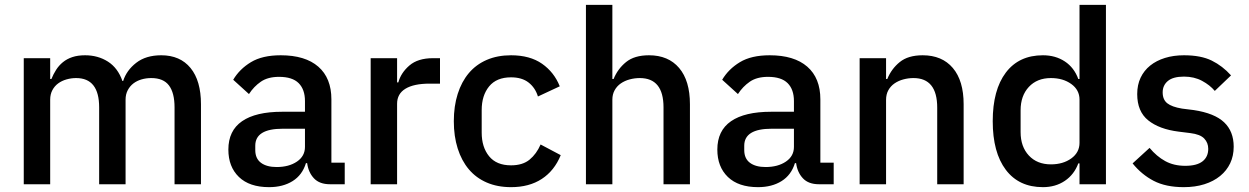

<svg xmlns="http://www.w3.org/2000/svg" viewBox="-20 -760 5154 792"><path d="M78 0V-520H187V-434H192Q200 -454 211.5 -472Q223 -490 239.5 -503.5Q256 -517 278.5 -524.5Q301 -532 331 -532Q384 -532 425 -506Q466 -480 485 -426H488Q502 -470 542 -501Q582 -532 645 -532Q723 -532 766 -479.5Q809 -427 809 -330V0H700V-317Q700 -377 677 -407.5Q654 -438 604 -438Q583 -438 564 -432.5Q545 -427 530.5 -416Q516 -405 507 -388Q498 -371 498 -349V0H389V-317Q389 -438 294 -438Q274 -438 254.5 -432.5Q235 -427 220 -416Q205 -405 196 -388Q187 -371 187 -349V0Z M1341 0Q1298 0 1275 -24.5Q1252 -49 1247 -87H1242Q1227 -38 1187 -13Q1147 12 1090 12Q1009 12 965.5 -30Q922 -72 922 -143Q922 -221 978.5 -260Q1035 -299 1144 -299H1238V-343Q1238 -391 1212 -417Q1186 -443 1131 -443Q1085 -443 1056 -423Q1027 -403 1007 -372L942 -431Q968 -475 1015 -503.5Q1062 -532 1138 -532Q1239 -532 1293 -485Q1347 -438 1347 -350V-89H1402V0ZM1121 -71Q1172 -71 1205 -93.5Q1238 -116 1238 -154V-229H1146Q1033 -229 1033 -159V-141Q1033 -106 1056.5 -88.5Q1080 -71 1121 -71Z M1509 0V-520H1618V-420H1623Q1634 -460 1669 -490Q1704 -520 1766 -520H1795V-415H1752Q1687 -415 1652.5 -394Q1618 -373 1618 -332V0Z M2088 12Q2032 12 1988 -7Q1944 -26 1914 -61.5Q1884 -97 1868 -147.5Q1852 -198 1852 -260Q1852 -322 1868 -372.5Q1884 -423 1914 -458.5Q1944 -494 1988 -513Q2032 -532 2088 -532Q2166 -532 2216 -497Q2266 -462 2289 -404L2199 -362Q2188 -398 2160.5 -419.5Q2133 -441 2088 -441Q2028 -441 1997.5 -403.5Q1967 -366 1967 -306V-213Q1967 -153 1997.5 -115.5Q2028 -78 2088 -78Q2136 -78 2164.5 -101.5Q2193 -125 2210 -164L2293 -120Q2267 -56 2215 -22Q2163 12 2088 12Z M2397 -740H2506V-434H2511Q2528 -476 2562.5 -504Q2597 -532 2657 -532Q2737 -532 2781.5 -479.5Q2826 -427 2826 -330V0H2717V-317Q2717 -438 2619 -438Q2598 -438 2577.5 -432.5Q2557 -427 2541 -416Q2525 -405 2515.5 -388Q2506 -371 2506 -349V0H2397Z M3358 0Q3315 0 3292 -24.5Q3269 -49 3264 -87H3259Q3244 -38 3204 -13Q3164 12 3107 12Q3026 12 2982.5 -30Q2939 -72 2939 -143Q2939 -221 2995.5 -260Q3052 -299 3161 -299H3255V-343Q3255 -391 3229 -417Q3203 -443 3148 -443Q3102 -443 3073 -423Q3044 -403 3024 -372L2959 -431Q2985 -475 3032 -503.5Q3079 -532 3155 -532Q3256 -532 3310 -485Q3364 -438 3364 -350V-89H3419V0ZM3138 -71Q3189 -71 3222 -93.5Q3255 -116 3255 -154V-229H3163Q3050 -229 3050 -159V-141Q3050 -106 3073.5 -88.5Q3097 -71 3138 -71Z M3526 0V-520H3635V-434H3640Q3657 -476 3691.5 -504Q3726 -532 3786 -532Q3866 -532 3910.5 -479.5Q3955 -427 3955 -330V0H3846V-316Q3846 -438 3748 -438Q3727 -438 3706.5 -432.5Q3686 -427 3670 -416Q3654 -405 3644.5 -388Q3635 -371 3635 -348V0Z M4433 -86H4428Q4411 -40 4372.5 -14Q4334 12 4282 12Q4183 12 4129 -59.5Q4075 -131 4075 -260Q4075 -389 4129 -460.5Q4183 -532 4282 -532Q4334 -532 4372.5 -506.5Q4411 -481 4428 -434H4433V-740H4542V0H4433ZM4315 -82Q4365 -82 4399 -106.5Q4433 -131 4433 -171V-349Q4433 -389 4399 -413.5Q4365 -438 4315 -438Q4258 -438 4224 -401.5Q4190 -365 4190 -305V-215Q4190 -155 4224 -118.5Q4258 -82 4315 -82Z M4863 12Q4789 12 4739 -14Q4689 -40 4652 -86L4722 -150Q4751 -115 4786.5 -95.5Q4822 -76 4869 -76Q4917 -76 4940.5 -94.5Q4964 -113 4964 -146Q4964 -171 4947.5 -188.5Q4931 -206 4890 -211L4842 -217Q4762 -227 4716.5 -263.5Q4671 -300 4671 -372Q4671 -410 4685 -439.5Q4699 -469 4724.5 -489.5Q4750 -510 4785.5 -521Q4821 -532 4864 -532Q4934 -532 4978.5 -510Q5023 -488 5058 -449L4991 -385Q4971 -409 4938.5 -426.5Q4906 -444 4864 -444Q4819 -444 4797.5 -426Q4776 -408 4776 -379Q4776 -349 4795 -334Q4814 -319 4856 -312L4904 -306Q4990 -293 5029.5 -255.5Q5069 -218 5069 -155Q5069 -117 5054.5 -86.5Q5040 -56 5013 -34Q4986 -12 4948 0Q4910 12 4863 12Z"/></svg>

Font: IBM Plex Arabic Medium
Style: Regular
Weight: 500
Designer: Mike Abbink, Paul van der Laan, Pieter van Rosmalen, Wael Morcos, Khajak Apelian
Foundry: Bold Monday
Version: Version 1.0